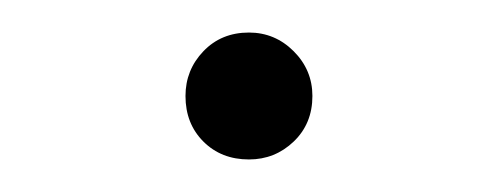

<svg xmlns="http://www.w3.org/2000/svg" viewBox="-20 -394 306 118"><path d="M133 -374Q149 -374 160.5 -362.5Q172 -351 172 -335Q172 -318 160.5 -307Q149 -296 133 -296Q116 -296 105 -307Q94 -318 94 -335Q94 -351 105 -362.5Q116 -374 133 -374Z"/></svg>

Font: Leon Sans
Style: Light
Weight: 300
Designer: Jongmin Kim
Version: Version 1.2